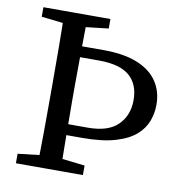

<svg xmlns="http://www.w3.org/2000/svg" viewBox="-77 -740 764 811"><g transform="rotate(10 305.5 -334.5)"><path d="M174.9 -613.5 44.3 -628.5V-669.3H331.7V-628.5L200.6 -613.5ZM175.2 -55.8H201.2L331.7 -40.8V0H44.3V-40.8ZM138.3 -310V-359.3Q138.3 -436.3 137.8 -514.3Q137.3 -592.3 135.3 -669.3H235.5Q234.5 -593.3 233.5 -515.8Q232.5 -438.3 232.5 -361.2V-310Q232.5 -235.9 233.5 -156Q234.5 -76 235.5 0H135.3Q137.3 -76 137.8 -153.5Q138.3 -231 138.3 -310ZM586.1 -345.8Q586.1 -310.3 573.5 -276.2Q560.9 -242 529.7 -214.5Q498.5 -187 442.8 -170.6Q387.1 -154.1 301 -154.1H185.6V-200.8H317.3Q405 -200.8 446.3 -242.2Q487.5 -283.5 487.5 -348.4Q487.5 -416.3 446 -452.3Q404.4 -488.3 314.5 -488.3H185.6V-535H326.1Q414.2 -535 471.6 -511.5Q529 -488.1 557.6 -445.6Q586.1 -403 586.1 -345.8Z"/></g></svg>

Font: Adobe Variable Font Prototype
Style: Regular
Weight: 389
Designer: Frank Grießhammer
Foundry: Adobe
Version: Version 1.004;hotconv 1.0.113;makeotfexe 2.5.65598